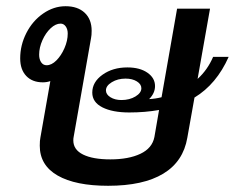

<svg xmlns="http://www.w3.org/2000/svg" viewBox="-20 -588 756 618"><path d="M606 -274 583 -145Q570 -68 505.5 -29Q441 10 328 10Q223 10 165.5 -23Q108 -56 108 -119Q108 -136 110 -145L142 -327Q131 -323 118 -323Q84 -323 64.5 -343.5Q45 -364 45 -400Q45 -443 65 -482Q85 -521 119 -544.5Q153 -568 191 -568Q230 -568 252.5 -547Q275 -526 275 -489Q275 -474 273 -465L217 -147Q216 -143 216 -136Q216 -106 247.5 -90.5Q279 -75 335 -75Q394 -75 432 -93Q470 -111 477 -147L492 -234Q447 -226 396 -226Q342 -226 309.5 -242.5Q277 -259 277 -290Q277 -324 310 -347.5Q343 -371 390 -371Q430 -371 454.5 -354Q479 -337 479 -311Q479 -288 460 -269Q480 -270 500 -275L550 -560H656L616 -334Q648 -363 666 -405H716Q677 -317 606 -274ZM198 -480Q198 -494 191.5 -503Q185 -512 175 -512Q159 -512 143 -497Q127 -482 116.5 -458.5Q106 -435 106 -412Q106 -397 112.5 -387.5Q119 -378 130 -378Q146 -378 161.5 -393.5Q177 -409 187.5 -433Q198 -457 198 -480ZM435 -304Q435 -317 420.5 -326Q406 -335 384 -335Q359 -335 340 -323.5Q321 -312 321 -297Q321 -284 335.5 -275Q350 -266 371 -266Q397 -266 416 -277.5Q435 -289 435 -304Z"/></svg>

Font: KoHo SemiBold
Style: Italic
Weight: 600
Italic angle: -10°
Version: Version 1.000; ttfautohint (v1.6)